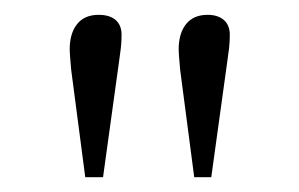

<svg xmlns="http://www.w3.org/2000/svg" viewBox="-20 -796 403 259"><path d="M95 -557 76 -702Q75 -713 74.5 -720Q74 -727 74 -729Q74 -751 84 -763.5Q94 -776 113 -776Q128 -776 136 -769Q144 -762 144 -749Q144 -740 143 -731Q142 -722 141 -716L119 -557ZM242 -557 223 -702Q222 -713 221.5 -720Q221 -727 221 -729Q221 -751 231 -763.5Q241 -776 260 -776Q274 -776 282 -769Q290 -762 290 -749Q290 -740 289 -731Q288 -722 287 -716L265 -557Z"/></svg>

Font: Literata ExtraLight
Style: Regular
Weight: 250
Designer: Latin by Veronika Burian and Jose Scaglione. Greek by Irene Vlachou. Cyrillic by Vera Evstafieva.
Foundry: TypeTogether
Version: Version 3.103;gftools[0.9.29]